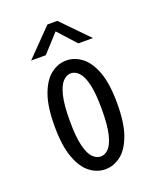

<svg xmlns="http://www.w3.org/2000/svg" viewBox="-133 -775 715 868"><g transform="rotate(-20 225.0 -341.5)"><path d="M224 11Q184.5 11 150.2 -15Q116 -41 94.8 -98.5Q73.5 -156 73.5 -251Q73.5 -345.5 94.8 -402.8Q116 -460 150.2 -486Q184.5 -512 224 -512Q263.5 -512 298 -486Q332.5 -460 353.8 -402.8Q375 -345.5 375 -251Q375 -156 353.8 -98.5Q332.5 -41 298 -15Q263.5 11 224 11ZM224 -50.5Q244 -50.5 261.2 -67.8Q278.5 -85 289.5 -128.5Q300.5 -172 300.5 -251Q300.5 -328 289.8 -371.5Q279 -415 261.5 -432.8Q244 -450.5 224 -450.5Q204 -450.5 186.2 -432.8Q168.5 -415 157.5 -371.5Q146.5 -328 146.5 -251Q146.5 -172 157.5 -128.5Q168.5 -85 186.2 -67.8Q204 -50.5 224 -50.5ZM75.5 -566 200.5 -694H248L373 -566H302.5L224.5 -652L146 -566Z"/></g></svg>

Font: Trispace Condensed Light
Style: Regular
Weight: 300
Width: 3
Designer: Tyler Finck
Foundry: Etcetera Type Company
Version: Version 1.210; ttfautohint (v1.8.3)